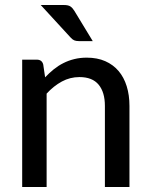

<svg xmlns="http://www.w3.org/2000/svg" viewBox="-20 -746 600 766"><path d="M160 -437.5Q176.5 -455 194.5 -469.5Q212.5 -484 232.8 -494.2Q253 -504.5 276.2 -510.2Q299.5 -516 326 -516Q368 -516 399.8 -502Q431.5 -488 453 -462.8Q474.5 -437.5 485.5 -402Q496.5 -366.5 496.5 -323.5V0H398.5V-323.5Q398.5 -378 373.5 -408.2Q348.5 -438.5 297 -438.5Q259.5 -438.5 226.8 -420.8Q194 -403 166 -372.5V0H68.5V-508H127Q147.5 -508 152.5 -488.5ZM235 -726Q252.5 -726 261 -720.2Q269.5 -714.5 276.5 -703L350 -582H294.5Q283 -582 275.8 -585.2Q268.5 -588.5 261 -597L142.5 -726Z"/></svg>

Font: Lato 2
Style: Regular
Weight: 500
Designer: Lukasz Dziedzic with Adam Twardoch and Botio Nikoltchev
Foundry: tyPoland Lukasz Dziedzic
Version: Version 2.015; 2015-08-06; http://www.latofonts.com/